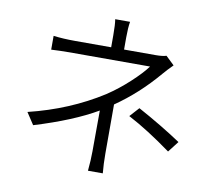

<svg xmlns="http://www.w3.org/2000/svg" viewBox="-88 -902 1177 1045"><g transform="rotate(10 500.0 -379.0)"><path d="M540 -339.8V-68.4Q540 -11.7 544.9 40H462.9Q468.8 -20.5 468.8 -68.4Q468.8 -96.7 469.2 -177.2Q469.7 -257.8 469.7 -293.9Q337.9 -216.8 126 -152.3L83 -217.8Q307.6 -272.5 488.3 -387.7Q551.8 -429.7 609.9 -483.4Q668 -537.1 697.3 -577.1H272.5Q197.3 -577.1 151.4 -574.2V-650.4Q206.1 -643.6 271.5 -643.6H470.7V-710.9Q470.7 -769.5 465.8 -797.9H547.9Q542 -763.7 542 -710.9V-643.6H715.8Q754.9 -643.6 775.4 -650.4L822.3 -605.5Q789.1 -572.3 769.5 -548.8Q665 -425.8 540 -339.8ZM632.8 -292 679.7 -343.8Q812.5 -271.5 920.9 -199.2L874 -138.7Q744.1 -233.4 632.8 -292Z"/></g></svg>

Font: Gen Shin Gothic Monospace Normal
Style: Regular
Weight: 350
Designer: [Source Han Sans]
Ryoko NISHIZUKA  (kana & ideographs); Paul D. Hunt (Latin, Greek & Cyrillic); Wenlong ZHANG  (bopomofo
Version: Version 1.002.20150607